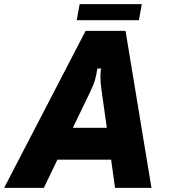

<svg xmlns="http://www.w3.org/2000/svg" viewBox="-76 -913 822 933"><path d="M137 0H-56L340 -763H534L660 0H483L464 -137H203ZM278 -292H443L417 -478Q412 -511 412 -541Q412 -569 416 -580H397Q393 -551 386 -526Q379 -501 362 -466ZM599 -815H297L311 -893H613Z"/></svg>

Font: Open Sauce Sans Black Italic
Style: Regular
Weight: 900
Italic angle: -10°
Designer: Alfredo Marco Pradil
Foundry: Creative Sauce Fz LLC
Version: Version 1.477